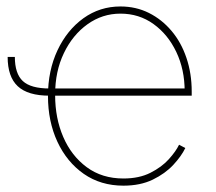

<svg xmlns="http://www.w3.org/2000/svg" viewBox="-20 -569 674 600"><path d="M134.8 -270Q66.9 -270 35.4 -299.6Q3.9 -329.1 3.9 -391.1H26.4Q26.4 -338.9 51.3 -315.7Q76.2 -292.5 134.8 -292.5ZM365.7 11.2Q294.9 11.2 241.9 -25.6Q189 -62.5 159.4 -126Q129.9 -189.5 129.9 -269Q129.9 -348.6 159.7 -411.9Q189.5 -475.1 240.7 -512Q292 -548.8 356.4 -548.8Q404.8 -548.8 445.3 -528.6Q485.8 -508.3 516.1 -472.4Q546.4 -436.5 562.7 -387.9Q579.1 -339.4 579.1 -282.7V-270H141.6V-292.5H566.4L557.1 -283.7Q557.1 -351.6 531 -406.5Q504.9 -461.4 459.7 -493.9Q414.6 -526.4 356.4 -526.4Q299.8 -526.4 253.4 -493.2Q207 -460 179.7 -403.1Q152.3 -346.2 152.3 -274.4V-271.5Q152.3 -199.7 177.7 -140.9Q203.1 -82 251 -46.6Q298.8 -11.2 365.7 -11.2Q415 -11.2 450.2 -29.1Q485.4 -46.9 507.6 -71.5Q529.8 -96.2 539.6 -116.7L559.1 -106.4Q546.9 -81.1 521.5 -53.7Q496.1 -26.4 457.3 -7.6Q418.5 11.2 365.7 11.2Z"/></svg>

Font: Inter 17pt Thin
Style: Regular
Weight: 250
Version: Version 4.001;git-66647c0bb